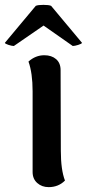

<svg xmlns="http://www.w3.org/2000/svg" viewBox="-59 -755 357 789"><path d="M-2 -566Q-10 -566 -24 -570.5Q-38 -575 -39 -579L88 -731Q97 -735 119.5 -735Q142 -735 151 -731L278 -579Q277 -575 262.5 -570.5Q248 -566 240 -566L120 -650ZM191 -135Q191 -57 208 -13Q181 14 141 14Q113 14 94 -3Q75 -20 75 -48V-380Q75 -455 58 -502Q87 -528 123 -528Q153 -528 171.5 -512Q190 -496 190 -467Z"/></svg>

Font: Arima Koshi Semi Bold
Style: Regular
Weight: 600
Designer: Joana Correia and Natanael Gama
Foundry: NDISCOVER
Version: Version 1.019;PS 001.019;hotconv 1.0.88;makeotf.lib2.5.64775